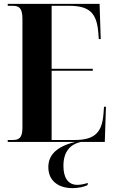

<svg xmlns="http://www.w3.org/2000/svg" viewBox="-20 -734 590 993"><path d="M20 0H369C260 27 230 77 230 131C230 200 281 239 355 239C382 239 415 233 433 223L434 212C413 219 395 222 380 222C334 222 308 188 308 124C308 51 342 13 398 0H522L528 -182H518L515 -143C507 -45 466 -10 365 -10H247V-368H460V-378H247V-704H337C440 -704 479 -669 488 -570L491 -532H501L495 -714H20V-704H44C76 -704 96 -696 96 -636V-73C96 -17 75 -10 44 -10H20Z"/></svg>

Font: Noto Serif Display ExtraCondensed ExtraBold
Style: Regular
Weight: 800
Width: 2
Designer: Monotype Design Team
Foundry: Monotype Imaging Inc.
Version: Version 2.009